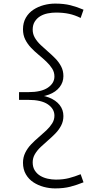

<svg xmlns="http://www.w3.org/2000/svg" viewBox="-20 -882 512 1069"><path d="M287 167Q255 167 223.5 158.5Q192 150 166 133Q140 116 124 88.5Q108 61 108 24Q108 -6 120.5 -31.5Q133 -57 153 -78Q173 -99 195.5 -118Q218 -137 238 -156Q258 -175 270.5 -195Q283 -215 283 -238Q283 -276 246.5 -301Q210 -326 137 -326H86V-369H137Q210 -369 246.5 -394Q283 -419 283 -456Q283 -480 270.5 -500Q258 -520 238 -539Q218 -558 195.5 -576.5Q173 -595 153 -616Q133 -637 120.5 -662Q108 -687 108 -719Q108 -756 124 -783.5Q140 -811 166 -828Q192 -845 223.5 -853.5Q255 -862 287 -862Q335 -862 371.5 -853Q408 -844 445 -828L429 -782Q397 -798 364.5 -805Q332 -812 291 -812Q269 -812 246 -807.5Q223 -803 204.5 -792Q186 -781 174 -762.5Q162 -744 162 -717Q162 -692 174.5 -671Q187 -650 206.5 -631.5Q226 -613 247.5 -594.5Q269 -576 288.5 -556Q308 -536 320.5 -512Q333 -488 333 -458Q333 -424 312 -397Q291 -370 253 -355.5Q215 -341 161 -341V-354Q215 -354 253 -339Q291 -324 312 -297.5Q333 -271 333 -236Q333 -207 320.5 -183Q308 -159 288.5 -139Q269 -119 247.5 -100.5Q226 -82 206.5 -63.5Q187 -45 174.5 -24Q162 -3 162 22Q162 49 174 67.5Q186 86 204.5 97Q223 108 246 113Q269 118 291 118Q332 118 364.5 109.5Q397 101 429 88L445 133Q408 148 371.5 157.5Q335 167 287 167Z"/></svg>

Font: BioRhyme ExtraBold Light
Style: Regular
Weight: 300
Version: Version 1.600;gftools[0.9.33]